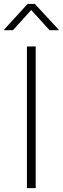

<svg xmlns="http://www.w3.org/2000/svg" viewBox="-48 -966 322 986"><path d="M135.3 -727.5V0H90.3V-727.5ZM18.6 -811H-27.8V-813L93.8 -945.8H130.9L253.9 -813V-811H206.5L112.3 -914.6Z"/></svg>

Font: Inter 24pt ExtraLight
Style: Regular
Weight: 250
Designer: Rasmus Andersson
Foundry: rsms
Version: Version 4.001;git-66647c0bb